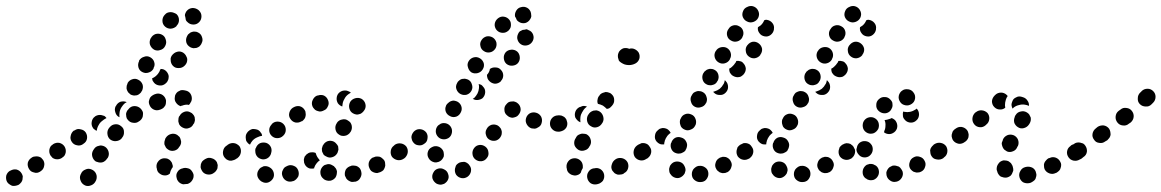

<svg xmlns="http://www.w3.org/2000/svg" viewBox="-46 -589 3926 649"><path d="M30 18Q31 12 31 7Q30 2 27 -3Q21 -13 10 -16Q-1 -18 -11 -12H-12Q-22 -6 -25 5Q-27 17 -22 26Q-19 31 -14 34Q-10 37 -5 39Q1 40 6 39Q12 38 16 36L18 35Q22 32 26 27Q29 23 30 18ZM279 -1Q277 -6 273 -10Q269 -14 264 -16Q253 -21 243 -16Q232 -12 228 -2Q227 1 226 2Q222 12 227 23Q231 33 242 38Q252 42 263 37Q273 33 278 22Q278 21 279 20Q281 15 281 9Q281 4 279 -1ZM608 0Q606 -6 603 -10Q600 -15 595 -18Q591 -20 585 -21Q580 -22 575 -21L572 -20Q560 -18 554 -8Q548 1 551 12Q552 18 555 22Q558 27 563 30Q568 33 573 34Q578 34 584 33H587Q598 30 604 20Q610 11 608 0ZM484 -20Q483 -22 483 -25Q482 -36 490 -45Q497 -53 508 -54Q514 -54 519 -53Q524 -51 528 -48Q532 -44 535 -39Q537 -34 538 -29Q538 -28 538 -27Q538 -27 538 -26Q538 -25 538 -24Q537 -22 535 -20Q530 -12 528 -2Q525 0 522 2Q518 3 515 4Q503 5 494 -2Q485 -8 484 -20ZM689 -20Q690 -26 690 -31Q689 -36 687 -41Q681 -51 670 -54Q659 -58 649 -52L647 -51Q642 -48 638 -44Q635 -40 633 -34Q632 -29 632 -24Q633 -18 636 -13Q641 -3 652 0Q663 3 673 -2L676 -4Q681 -7 684 -11Q687 -15 689 -20ZM100 -48Q97 -52 93 -56Q88 -59 83 -60Q78 -61 72 -60Q67 -60 62 -57L61 -56Q51 -50 48 -39Q46 -28 52 -18Q55 -13 59 -10Q64 -7 69 -6Q74 -4 80 -5Q85 -6 90 -9L91 -10Q101 -16 103 -27Q106 -38 100 -48ZM309 -93Q304 -96 298 -97Q293 -98 288 -96Q282 -95 278 -92Q274 -89 271 -84L269 -81Q263 -71 266 -60Q269 -49 278 -43Q283 -41 288 -40Q294 -39 299 -40Q304 -41 309 -45Q313 -48 316 -53L318 -55Q324 -65 321 -76Q318 -87 309 -93ZM760 -91Q757 -96 752 -98Q748 -101 742 -102Q737 -103 732 -102Q726 -101 722 -98L719 -96Q710 -90 708 -78Q706 -67 712 -58Q716 -53 720 -50Q725 -47 730 -46Q736 -45 741 -47Q746 -48 751 -51L753 -53Q763 -59 765 -70Q767 -82 760 -91ZM176 -73Q177 -78 176 -84Q175 -89 172 -94Q166 -103 155 -106Q144 -108 134 -102L133 -101Q128 -98 125 -94Q122 -89 121 -84Q120 -79 121 -73Q122 -68 125 -63Q128 -59 132 -55Q137 -52 142 -51Q147 -50 153 -51Q158 -52 163 -55L164 -56Q169 -59 172 -63Q175 -68 176 -73ZM510 -100Q512 -95 515 -90Q518 -86 523 -83Q532 -77 544 -80Q555 -83 560 -93L562 -95Q565 -100 566 -105Q567 -111 565 -116Q564 -121 561 -126Q557 -130 553 -133Q543 -139 532 -136Q521 -133 515 -124L513 -121Q511 -116 510 -111Q509 -105 510 -100ZM244 -141Q238 -150 226 -152Q215 -155 206 -148H204Q195 -141 193 -130Q190 -119 197 -109Q203 -100 214 -98Q225 -95 235 -102L236 -103Q246 -109 248 -120Q250 -131 244 -141ZM364 -162Q355 -170 344 -169Q332 -168 325 -159L323 -157Q316 -148 317 -137Q318 -125 326 -118Q335 -111 346 -112Q358 -113 365 -121L367 -124Q374 -132 373 -144Q373 -155 364 -162ZM314 -190Q311 -194 307 -197Q302 -199 297 -200Q292 -201 286 -200Q281 -199 276 -196L275 -195Q266 -189 264 -177Q262 -166 268 -157Q270 -153 274 -151Q277 -148 281 -147Q282 -156 286 -164L287 -165Q291 -174 299 -180Q306 -186 314 -190ZM558 -174Q559 -168 563 -164Q567 -160 571 -158Q582 -152 592 -156Q603 -159 608 -170L610 -172Q612 -177 613 -183Q613 -188 612 -193Q610 -199 606 -203Q603 -207 598 -209Q588 -215 577 -211Q566 -207 561 -197L559 -195Q557 -190 557 -184Q556 -179 558 -174ZM437 -199Q438 -204 437 -210Q435 -215 432 -219Q425 -228 414 -230Q402 -232 393 -225L391 -223Q387 -219 384 -215Q381 -210 380 -204Q380 -199 381 -194Q382 -188 386 -184Q393 -175 404 -174Q415 -172 424 -179L427 -181Q431 -184 434 -189Q437 -194 437 -199ZM345 -230 346 -231Q351 -241 361 -245Q372 -248 382 -244Q381 -243 380 -242L377 -241Q370 -235 365 -227Q359 -218 358 -207Q357 -200 358 -192Q358 -193 358 -193Q358 -193 357 -193Q347 -198 344 -209Q340 -220 345 -230ZM513 -233Q515 -238 515 -243Q516 -249 514 -254Q510 -265 500 -270Q489 -275 479 -271L476 -270Q471 -268 466 -264Q462 -261 460 -256Q458 -251 457 -245Q457 -240 459 -235Q463 -224 473 -219Q483 -214 494 -218L497 -219Q502 -221 506 -224Q510 -228 513 -233ZM555 -279Q560 -282 565 -284Q570 -285 576 -284Q578 -284 581 -283Q592 -281 598 -272Q604 -262 602 -251Q601 -246 598 -242Q596 -237 592 -234Q591 -235 590 -235Q580 -236 570 -232Q567 -232 565 -230Q555 -233 549 -242Q543 -250 545 -261Q545 -266 548 -271Q551 -276 555 -279ZM383 -285Q385 -280 388 -276Q392 -272 396 -269Q401 -267 407 -266Q412 -266 417 -267Q423 -269 427 -273Q431 -276 433 -281L434 -282Q439 -293 436 -303Q432 -314 422 -319Q412 -325 401 -321Q391 -318 385 -308V-306Q382 -301 382 -296Q381 -290 383 -285ZM524 -327Q525 -332 523 -337Q521 -342 518 -346Q514 -351 508 -354Q503 -356 497 -356Q495 -352 493 -348V-347Q488 -338 481 -332Q475 -327 468 -324Q469 -320 470 -316Q472 -313 475 -309Q482 -301 494 -300Q505 -299 514 -307L515 -308Q519 -311 521 -316Q524 -321 524 -327ZM436 -345Q446 -340 457 -344Q467 -347 473 -357V-359Q479 -369 475 -380Q472 -390 461 -396Q451 -401 441 -397Q430 -394 424 -384V-382Q419 -372 422 -361Q425 -350 436 -345ZM587 -388Q587 -393 584 -398Q582 -403 578 -407Q570 -415 559 -415Q547 -414 539 -406L538 -405Q534 -401 532 -396Q530 -391 531 -385Q531 -380 533 -375Q535 -370 539 -366Q547 -358 559 -359Q570 -359 578 -367L579 -368Q583 -372 585 -377Q587 -382 587 -388ZM475 -421Q485 -416 496 -420Q507 -423 512 -433L513 -435Q518 -445 514 -456Q511 -467 501 -472Q491 -477 480 -474Q469 -470 464 -460L463 -459Q458 -448 461 -438Q465 -427 475 -421ZM624 -479Q619 -482 614 -482Q608 -483 603 -481Q598 -480 594 -476Q589 -473 587 -468L586 -466Q581 -456 584 -445Q587 -435 598 -429Q602 -427 608 -426Q613 -426 618 -427Q624 -429 628 -432Q632 -436 635 -441V-442Q641 -452 637 -463Q634 -474 624 -479ZM512 -499Q520 -492 531 -492Q543 -493 551 -501Q551 -501 551 -502Q559 -510 559 -521Q559 -533 551 -541Q547 -544 541 -546Q536 -548 531 -548Q525 -548 520 -546Q515 -544 512 -540Q511 -539 510 -538Q503 -530 503 -519Q503 -507 512 -499ZM625 -555Q626 -554 627 -553Q635 -545 635 -534Q635 -522 627 -514Q619 -506 608 -506Q596 -506 588 -514Q588 -514 588 -514Q586 -516 584 -518Q583 -520 582 -522Q581 -530 579 -537Q579 -541 581 -545Q583 -550 586 -553Q593 -561 605 -562Q616 -562 625 -555Z M877 14Q882 5 879 -6Q876 -17 866 -23Q866 -23 866 -23Q861 -26 856 -27Q850 -28 845 -27Q840 -25 835 -22Q831 -19 828 -14Q822 -5 824 6Q827 17 837 24Q838 24 839 25Q849 31 860 28Q871 24 877 14ZM1175 -9Q1174 -14 1171 -19Q1168 -23 1163 -26Q1158 -29 1153 -29Q1147 -30 1142 -29L1140 -28Q1129 -25 1123 -16Q1118 -6 1120 5Q1122 10 1125 15Q1128 19 1133 22Q1138 25 1143 26Q1149 26 1154 25H1156Q1167 22 1172 12Q1178 2 1175 -9ZM962 8Q964 3 964 -2Q964 -8 962 -13Q958 -24 948 -28Q937 -33 927 -29L925 -28Q920 -26 916 -23Q912 -19 910 -14Q907 -9 907 -3Q907 2 909 7Q913 18 924 23Q934 27 945 23H946Q951 21 955 17Q959 13 962 8ZM1088 11Q1091 6 1092 1Q1093 -4 1093 -10Q1092 -15 1089 -20Q1086 -24 1082 -28Q1082 -28 1081 -28Q1077 -31 1072 -33Q1067 -35 1061 -34Q1056 -33 1051 -31Q1046 -28 1043 -24Q1036 -15 1037 -4Q1038 8 1047 15Q1048 16 1049 17Q1058 23 1070 22Q1081 20 1088 11ZM1255 -24Q1257 -29 1256 -34Q1256 -40 1254 -45Q1251 -50 1247 -53Q1243 -57 1238 -59Q1233 -60 1227 -60Q1222 -60 1217 -57H1215Q1205 -52 1201 -41Q1198 -30 1203 -20Q1205 -15 1209 -11Q1213 -8 1218 -6Q1224 -4 1229 -4Q1234 -5 1239 -7L1241 -8Q1246 -10 1250 -14Q1253 -18 1255 -24ZM987 -29Q984 -33 982 -39Q981 -44 981 -49Q982 -55 984 -60Q987 -64 991 -68L993 -69Q999 -74 1006 -74Q1014 -75 1021 -72Q1021 -71 1022 -69Q1025 -59 1032 -51Q1033 -49 1035 -47Q1030 -44 1025 -38Q1019 -31 1016 -22Q1016 -21 1016 -20Q1013 -19 1011 -19Q1008 -19 1005 -19Q1000 -19 995 -22Q990 -25 987 -29ZM1326 -91Q1323 -96 1318 -99Q1314 -102 1308 -103Q1303 -104 1297 -103Q1292 -101 1288 -98L1286 -97Q1277 -91 1275 -80Q1273 -68 1279 -59Q1282 -55 1287 -52Q1292 -49 1297 -48Q1302 -47 1308 -48Q1313 -49 1318 -52L1319 -53Q1328 -60 1330 -71Q1332 -82 1326 -91ZM764 -94Q761 -98 756 -101Q752 -104 746 -105Q741 -106 736 -105Q730 -104 726 -101L724 -100Q720 -96 717 -92Q714 -87 713 -82Q712 -76 713 -71Q714 -66 717 -61Q721 -57 725 -54Q730 -51 735 -50Q741 -49 746 -50Q751 -51 756 -54L757 -55Q766 -62 768 -73Q770 -84 764 -94ZM819 -67Q821 -62 825 -58Q829 -54 835 -52Q845 -48 856 -53Q866 -58 870 -69V-70Q874 -81 870 -91Q865 -102 854 -106Q843 -109 833 -105Q823 -100 819 -89L818 -88Q816 -82 817 -77Q817 -72 819 -67ZM1043 -76Q1045 -71 1048 -66Q1052 -62 1057 -60Q1067 -54 1078 -58Q1088 -61 1094 -71L1095 -73Q1097 -78 1098 -83Q1098 -88 1097 -94Q1095 -99 1091 -103Q1088 -107 1083 -110Q1073 -115 1062 -112Q1051 -108 1046 -98L1045 -97Q1043 -92 1042 -87Q1042 -81 1043 -76ZM785 -131Q786 -136 789 -140Q792 -145 797 -148L798 -149Q803 -152 808 -153Q814 -153 819 -152Q825 -151 829 -148Q833 -145 836 -140Q838 -138 839 -135Q840 -132 840 -130Q832 -129 824 -125Q814 -121 807 -113Q802 -107 799 -100Q796 -102 793 -104Q790 -107 788 -110Q785 -114 785 -120Q784 -125 785 -131ZM872 -130Q880 -122 891 -122Q903 -122 911 -130L912 -131Q920 -139 920 -150Q920 -162 912 -170Q904 -178 892 -178Q881 -178 873 -170L872 -168Q864 -160 864 -149Q864 -138 872 -130ZM1100 -134Q1104 -131 1109 -130Q1115 -129 1120 -130Q1126 -131 1130 -134Q1135 -137 1138 -142L1139 -143Q1142 -148 1143 -153Q1144 -158 1143 -164Q1142 -169 1139 -174Q1136 -178 1131 -181Q1122 -188 1110 -185Q1099 -183 1093 -174L1092 -172Q1086 -163 1088 -152Q1090 -140 1100 -134ZM935 -188Q941 -178 952 -175Q964 -173 973 -179H975Q979 -182 983 -187Q986 -191 987 -197Q988 -202 987 -207Q987 -213 984 -217Q978 -227 967 -230Q956 -232 946 -226L944 -225Q935 -219 932 -208Q929 -197 935 -188ZM1147 -206Q1152 -203 1158 -202Q1163 -201 1168 -203Q1174 -204 1178 -208Q1182 -211 1185 -216L1186 -217Q1192 -227 1189 -238Q1186 -249 1176 -255Q1166 -260 1155 -257Q1144 -254 1138 -245L1137 -243Q1132 -233 1135 -222Q1138 -211 1147 -206ZM1010 -230Q1012 -225 1016 -221Q1019 -217 1024 -215Q1029 -213 1035 -212Q1040 -212 1045 -214L1047 -215Q1052 -217 1056 -220Q1060 -224 1062 -229Q1065 -234 1065 -240Q1065 -245 1063 -250Q1059 -261 1049 -266Q1039 -270 1028 -266H1026Q1016 -262 1011 -251Q1006 -241 1010 -230ZM1123 -283H1124Q1129 -282 1133 -280Q1136 -279 1140 -276Q1135 -273 1131 -270Q1123 -264 1119 -256L1118 -254Q1113 -246 1112 -237Q1111 -233 1111 -229Q1102 -232 1096 -240Q1091 -249 1092 -258Q1093 -270 1102 -277Q1111 -284 1123 -283Z M1450 34Q1456 33 1460 29Q1464 26 1467 21Q1473 11 1469 0Q1466 -11 1456 -16Q1446 -22 1435 -19Q1424 -16 1419 -6Q1413 4 1416 15Q1420 26 1430 32Q1434 34 1440 35Q1445 36 1450 34ZM1541 -30Q1538 -35 1533 -38Q1529 -41 1523 -42Q1518 -42 1513 -41Q1507 -40 1503 -37Q1498 -34 1495 -29Q1493 -24 1492 -19Q1491 -14 1492 -8Q1493 -3 1496 2Q1503 11 1514 13Q1525 15 1535 8Q1544 1 1546 -10Q1548 -21 1541 -30ZM1400 -75Q1403 -86 1413 -91Q1423 -97 1434 -94Q1439 -93 1444 -89Q1448 -86 1451 -81Q1454 -76 1454 -71Q1455 -66 1454 -60Q1452 -55 1449 -51Q1445 -46 1441 -44Q1440 -43 1439 -43Q1438 -42 1437 -42Q1433 -41 1429 -40Q1429 -40 1428 -40Q1426 -40 1424 -40Q1422 -40 1420 -41Q1409 -44 1403 -54Q1397 -64 1400 -75ZM1595 -93Q1586 -100 1575 -99Q1564 -98 1557 -89Q1550 -80 1551 -69Q1552 -57 1561 -50Q1570 -43 1581 -44Q1592 -45 1599 -54Q1607 -63 1605 -74Q1604 -86 1595 -93ZM1332 -72Q1333 -77 1332 -83Q1331 -88 1328 -93Q1321 -102 1310 -104Q1299 -106 1289 -100Q1280 -93 1278 -82Q1276 -71 1282 -61Q1289 -52 1300 -50Q1311 -48 1321 -54Q1325 -57 1328 -62Q1331 -67 1332 -72ZM1395 -141Q1388 -150 1377 -152Q1365 -154 1356 -147Q1352 -144 1349 -139Q1346 -134 1345 -129Q1344 -124 1346 -118Q1347 -113 1350 -109Q1357 -99 1368 -98Q1379 -96 1388 -103Q1398 -109 1399 -121Q1401 -132 1395 -141ZM1649 -149Q1648 -154 1644 -158Q1641 -162 1636 -165Q1626 -170 1615 -167Q1604 -163 1599 -153Q1593 -143 1597 -132Q1600 -121 1610 -116Q1620 -111 1631 -114Q1642 -118 1647 -128Q1650 -133 1650 -138Q1651 -144 1649 -149ZM1444 -120Q1455 -116 1465 -120Q1476 -124 1480 -135Q1482 -140 1482 -146Q1482 -151 1480 -156Q1478 -161 1474 -165Q1470 -169 1465 -171Q1460 -173 1454 -173Q1449 -173 1444 -171Q1439 -168 1435 -165Q1431 -161 1429 -156Q1429 -156 1429 -156Q1429 -156 1429 -156Q1425 -145 1429 -135Q1434 -124 1444 -120ZM1868 -171Q1868 -182 1860 -190Q1852 -198 1841 -199Q1829 -199 1821 -191Q1813 -183 1813 -171Q1813 -160 1821 -152Q1829 -144 1840 -144Q1852 -143 1860 -151Q1868 -159 1868 -171ZM1772 -158Q1777 -160 1781 -165Q1784 -169 1785 -174Q1788 -185 1783 -195Q1777 -205 1766 -208Q1755 -211 1745 -206Q1735 -200 1732 -189Q1729 -178 1735 -168Q1741 -158 1751 -155Q1757 -154 1762 -154Q1768 -155 1772 -158ZM1687 -191Q1693 -192 1698 -194Q1703 -196 1706 -200Q1714 -209 1714 -220Q1713 -232 1705 -239Q1701 -243 1695 -245Q1690 -247 1685 -246Q1679 -246 1674 -244Q1669 -241 1666 -237Q1658 -229 1659 -218Q1659 -206 1668 -199Q1672 -195 1677 -193Q1682 -191 1687 -191ZM1476 -196Q1486 -191 1497 -195Q1507 -199 1512 -210Q1517 -220 1513 -231Q1509 -241 1499 -246Q1494 -248 1488 -249Q1483 -249 1478 -247Q1473 -245 1469 -241Q1465 -238 1462 -233Q1462 -233 1462 -233Q1462 -233 1462 -232Q1457 -222 1461 -211Q1465 -201 1476 -196ZM1585 -257Q1578 -252 1569 -251Q1560 -250 1552 -255Q1554 -256 1557 -258Q1563 -264 1568 -273Q1572 -281 1573 -291Q1574 -298 1572 -305Q1577 -304 1581 -302Q1584 -300 1587 -296Q1595 -288 1594 -276Q1593 -265 1585 -257ZM1499 -308Q1493 -297 1497 -287Q1501 -276 1511 -271Q1521 -266 1532 -269Q1543 -273 1548 -283Q1548 -283 1548 -283Q1548 -283 1548 -283Q1553 -293 1549 -304Q1546 -315 1536 -320Q1531 -322 1525 -323Q1520 -323 1515 -322Q1509 -320 1505 -316Q1501 -313 1499 -308ZM1647 -314V-315Q1655 -323 1655 -334Q1655 -345 1647 -353Q1640 -361 1629 -361Q1619 -362 1610 -356Q1609 -349 1606 -344Q1603 -339 1600 -336Q1600 -330 1602 -324Q1604 -319 1608 -315Q1616 -307 1627 -306Q1638 -306 1647 -314ZM1548 -344Q1558 -339 1569 -342Q1580 -345 1586 -355Q1592 -365 1589 -376Q1585 -387 1576 -392Q1566 -398 1555 -395Q1544 -392 1538 -382Q1532 -372 1536 -361Q1539 -350 1548 -344ZM1702 -415Q1693 -422 1682 -421Q1670 -420 1663 -412Q1656 -403 1657 -392Q1658 -380 1666 -373Q1675 -366 1686 -367Q1698 -368 1705 -376Q1712 -385 1711 -396Q1710 -408 1702 -415ZM1590 -416Q1599 -410 1610 -412Q1621 -414 1628 -424Q1634 -433 1632 -445Q1629 -456 1620 -462Q1610 -468 1599 -466Q1588 -463 1582 -454Q1575 -444 1578 -433Q1580 -422 1590 -416ZM1741 -487Q1739 -488 1737 -489Q1736 -489 1734 -490Q1734 -490 1733 -490Q1727 -488 1721 -488Q1716 -486 1711 -483Q1707 -479 1705 -474Q1700 -463 1704 -453Q1708 -442 1719 -437Q1729 -433 1740 -437Q1750 -441 1755 -451Q1760 -461 1756 -472Q1752 -483 1741 -487ZM1634 -486Q1642 -478 1654 -478Q1665 -478 1673 -486Q1674 -486 1674 -486Q1674 -487 1674 -487Q1682 -495 1681 -507Q1681 -518 1672 -526Q1664 -533 1652 -533Q1641 -532 1633 -523Q1626 -515 1626 -504Q1627 -493 1634 -486ZM1737 -562Q1742 -559 1745 -554Q1748 -550 1749 -544Q1750 -539 1750 -534Q1749 -528 1746 -524Q1740 -514 1729 -511Q1717 -509 1708 -515Q1706 -516 1704 -518Q1703 -519 1701 -521Q1700 -524 1698 -528Q1697 -530 1695 -533Q1694 -538 1695 -543Q1696 -548 1699 -553Q1705 -563 1716 -565Q1727 -568 1737 -562Z M1992 22Q1995 17 1996 12Q1997 6 1996 1Q1994 -10 1984 -17Q1974 -23 1963 -20Q1962 -20 1961 -20Q1949 -18 1943 -8Q1937 1 1939 12Q1941 23 1950 30Q1959 36 1971 34Q1973 34 1975 33Q1980 32 1984 29Q1989 26 1992 22ZM1881 -1Q1876 -4 1873 -9Q1870 -14 1870 -19Q1869 -21 1869 -24Q1868 -35 1875 -44Q1882 -53 1894 -54Q1905 -55 1914 -48Q1923 -41 1924 -29Q1924 -28 1924 -27Q1924 -26 1924 -24Q1924 -23 1924 -21Q1919 -13 1917 -5Q1914 -1 1910 1Q1906 3 1901 4Q1896 5 1890 3Q1885 2 1881 -1ZM2075 -41Q2069 -51 2058 -54Q2047 -57 2037 -52L2034 -50Q2025 -44 2022 -33Q2018 -22 2024 -12Q2027 -8 2031 -4Q2035 -1 2041 1Q2046 2 2051 1Q2057 1 2062 -2L2064 -4Q2074 -9 2077 -20Q2080 -31 2075 -41ZM2153 -71Q2154 -77 2153 -82Q2151 -87 2148 -92Q2142 -101 2131 -103Q2119 -105 2110 -99L2107 -97Q2098 -90 2096 -79Q2094 -68 2100 -58Q2107 -49 2118 -47Q2129 -45 2139 -52L2142 -54Q2146 -57 2149 -61Q2152 -66 2153 -71ZM1910 -82Q1920 -77 1931 -81Q1942 -84 1947 -95L1949 -98Q1954 -108 1950 -119Q1947 -129 1937 -135Q1932 -137 1926 -137Q1921 -138 1916 -136Q1910 -134 1906 -131Q1902 -127 1900 -122L1898 -119Q1893 -109 1896 -98Q1900 -88 1910 -82ZM1870 -180Q1869 -186 1865 -190Q1862 -194 1857 -196Q1852 -199 1847 -199Q1841 -200 1836 -198L1833 -197Q1822 -194 1817 -184Q1811 -174 1815 -163Q1816 -157 1820 -153Q1824 -149 1828 -147Q1833 -144 1839 -144Q1844 -143 1849 -145L1853 -146Q1863 -149 1869 -159Q1874 -170 1870 -180ZM1952 -162Q1961 -156 1972 -159Q1983 -162 1989 -172L1991 -175Q1996 -184 1993 -195Q1990 -206 1981 -212Q1976 -215 1970 -216Q1965 -216 1960 -215Q1954 -213 1950 -210Q1946 -207 1943 -202L1941 -199Q1936 -189 1939 -178Q1942 -167 1952 -162ZM1938 -229Q1938 -229 1938 -229Q1938 -229 1938 -229Q1932 -231 1927 -231Q1922 -231 1917 -228L1913 -227Q1903 -222 1899 -212Q1895 -201 1899 -191Q1902 -186 1906 -182Q1910 -178 1915 -176Q1915 -176 1915 -176Q1916 -176 1916 -176Q1915 -184 1916 -193Q1917 -202 1922 -210L1924 -213Q1928 -221 1936 -227Q1937 -228 1938 -229ZM2013 -223Q2017 -225 2020 -229Q2022 -230 2023 -232Q2031 -241 2030 -252Q2030 -263 2021 -271Q2017 -275 2012 -276Q2007 -278 2001 -278Q1996 -277 1991 -275Q1986 -273 1982 -269Q1982 -268 1981 -267Q1975 -261 1974 -253Q1972 -245 1975 -238Q1984 -236 1992 -232Q1999 -227 2005 -221Q2009 -221 2013 -223ZM2113 -411Q2118 -401 2115 -390Q2111 -379 2101 -374Q2091 -369 2080 -369Q2073 -369 2066 -371Q2060 -373 2054 -377Q2049 -380 2046 -384Q2044 -389 2043 -394Q2042 -400 2043 -405Q2044 -410 2047 -415Q2053 -423 2062 -426Q2072 -428 2081 -424Q2090 -427 2099 -423Q2108 -419 2113 -411Z M2344 14Q2347 9 2348 4Q2349 -1 2348 -7Q2346 -18 2336 -24Q2327 -30 2315 -28H2314Q2309 -27 2304 -23Q2300 -20 2297 -16Q2294 -11 2293 -6Q2292 0 2293 5Q2295 16 2305 22Q2314 28 2326 26H2327Q2332 25 2337 22Q2341 19 2344 14ZM2257 9Q2262 6 2265 2Q2269 -2 2270 -8Q2272 -13 2271 -18Q2270 -24 2267 -29Q2267 -29 2267 -29Q2262 -39 2251 -42Q2240 -45 2230 -40Q2225 -37 2222 -33Q2218 -29 2217 -23Q2215 -18 2216 -13Q2216 -7 2219 -2Q2219 -2 2220 -1Q2226 9 2237 12Q2248 15 2257 9ZM2424 -44Q2422 -49 2417 -53Q2413 -56 2408 -58Q2403 -59 2397 -59Q2392 -58 2387 -56L2386 -55Q2376 -50 2373 -39Q2369 -28 2375 -18Q2377 -13 2382 -10Q2386 -6 2391 -5Q2396 -3 2402 -4Q2407 -4 2412 -7H2413Q2423 -13 2426 -24Q2430 -34 2424 -44ZM2499 -72Q2500 -77 2499 -83Q2497 -88 2494 -93Q2488 -102 2476 -104Q2465 -106 2456 -99H2455Q2450 -95 2447 -91Q2445 -86 2444 -81Q2443 -75 2444 -70Q2445 -65 2448 -60Q2455 -51 2466 -49Q2477 -47 2487 -54Q2492 -57 2495 -62Q2498 -67 2499 -72ZM2150 -93Q2147 -98 2143 -101Q2138 -104 2133 -105Q2127 -106 2122 -105Q2117 -103 2112 -100H2111Q2107 -96 2104 -92Q2101 -87 2100 -82Q2099 -76 2100 -71Q2101 -66 2104 -61Q2108 -57 2112 -54Q2117 -51 2122 -50Q2128 -49 2133 -50Q2138 -51 2143 -54L2144 -55Q2153 -62 2155 -73Q2157 -84 2150 -93ZM2240 -71Q2246 -69 2251 -70Q2256 -70 2261 -73Q2266 -75 2270 -79Q2273 -84 2275 -89V-90Q2279 -101 2273 -111Q2268 -121 2257 -124Q2246 -128 2236 -123Q2226 -117 2223 -106L2222 -105Q2219 -94 2224 -84Q2229 -74 2240 -71ZM2221 -140Q2220 -141 2219 -143Q2219 -144 2217 -146Q2214 -150 2209 -153Q2205 -155 2199 -156Q2194 -157 2188 -155Q2183 -154 2179 -150L2178 -149Q2169 -142 2168 -131Q2166 -120 2173 -111Q2178 -105 2185 -102Q2191 -100 2199 -101Q2199 -106 2201 -112V-113Q2204 -122 2210 -130Q2215 -136 2221 -140ZM2254 -166Q2255 -161 2259 -157Q2263 -153 2268 -151Q2278 -146 2289 -151Q2300 -155 2304 -165L2305 -166Q2309 -177 2305 -187Q2301 -198 2291 -202Q2280 -207 2270 -203Q2259 -199 2255 -188L2254 -187Q2252 -182 2252 -177Q2252 -171 2254 -166ZM2303 -228Q2313 -223 2324 -227Q2335 -230 2340 -240L2341 -241Q2346 -252 2342 -262Q2339 -273 2329 -278Q2324 -281 2318 -281Q2313 -282 2308 -280Q2302 -278 2298 -275Q2294 -271 2292 -266L2291 -265Q2286 -255 2290 -244Q2293 -233 2303 -228ZM2407 -315Q2407 -316 2406 -316Q2405 -317 2404 -318Q2403 -311 2400 -305L2399 -304Q2395 -296 2387 -289Q2379 -283 2369 -280Q2367 -279 2365 -279Q2365 -278 2366 -277Q2366 -277 2367 -276Q2375 -268 2386 -268Q2398 -267 2406 -275L2407 -276Q2415 -284 2415 -295Q2415 -307 2407 -315ZM2342 -304Q2347 -301 2352 -301Q2358 -300 2363 -302Q2368 -303 2372 -306Q2377 -310 2379 -315L2380 -316Q2385 -326 2382 -337Q2379 -348 2369 -353Q2364 -356 2359 -356Q2353 -357 2348 -355Q2343 -354 2339 -350Q2334 -347 2332 -342L2331 -341Q2326 -331 2329 -320Q2332 -309 2342 -304ZM2466 -376Q2462 -381 2456 -382Q2450 -384 2443 -383Q2442 -381 2441 -378L2440 -377Q2435 -369 2428 -363Q2424 -359 2419 -357Q2419 -356 2419 -356Q2419 -355 2419 -354Q2419 -349 2421 -344Q2424 -339 2428 -335Q2432 -332 2437 -330Q2442 -328 2447 -328Q2453 -328 2458 -330Q2463 -333 2467 -337Q2475 -346 2475 -357Q2474 -368 2466 -376ZM2383 -378Q2393 -372 2404 -375Q2415 -378 2421 -388V-389Q2427 -399 2424 -410Q2421 -421 2411 -427Q2401 -432 2390 -429Q2379 -426 2374 -417L2373 -416Q2367 -406 2370 -395Q2373 -384 2383 -378ZM2519 -442Q2510 -449 2499 -448Q2488 -446 2481 -437L2480 -436Q2473 -427 2475 -416Q2476 -405 2485 -398Q2494 -391 2505 -392Q2517 -394 2524 -403V-404Q2531 -413 2530 -424Q2528 -435 2519 -442ZM2425 -452Q2435 -446 2446 -449Q2457 -452 2463 -462V-463Q2469 -473 2466 -484Q2463 -495 2453 -500Q2443 -506 2432 -503Q2421 -500 2416 -490L2415 -489Q2409 -479 2412 -468Q2415 -457 2425 -452ZM2546 -522Q2544 -522 2542 -522Q2540 -522 2538 -521Q2538 -520 2537 -520Q2533 -510 2525 -503Q2521 -500 2516 -497Q2514 -486 2521 -477Q2527 -468 2539 -466Q2550 -464 2559 -471Q2568 -478 2570 -489Q2570 -490 2570 -491Q2572 -502 2565 -511Q2558 -520 2546 -522ZM2465 -531Q2470 -520 2480 -516Q2490 -511 2501 -515Q2501 -515 2501 -515Q2512 -519 2517 -529Q2522 -540 2518 -550Q2514 -561 2504 -566Q2494 -571 2483 -567Q2482 -567 2481 -566Q2470 -562 2466 -552Q2461 -541 2465 -531Z M2689 14Q2692 9 2693 4Q2694 -1 2693 -7Q2691 -18 2681 -24Q2672 -30 2660 -28H2659Q2654 -27 2649 -23Q2645 -20 2642 -16Q2639 -11 2638 -6Q2637 0 2638 5Q2640 16 2650 22Q2659 28 2671 26H2672Q2677 25 2682 22Q2686 19 2689 14ZM2602 9Q2607 6 2610 2Q2614 -2 2615 -8Q2617 -13 2616 -18Q2615 -24 2612 -29Q2612 -29 2612 -29Q2607 -39 2596 -42Q2585 -45 2575 -40Q2570 -37 2567 -33Q2563 -29 2562 -23Q2560 -18 2561 -13Q2561 -7 2564 -2Q2564 -2 2565 -1Q2571 9 2582 12Q2593 15 2602 9ZM2769 -44Q2767 -49 2762 -53Q2758 -56 2753 -58Q2748 -59 2742 -59Q2737 -58 2732 -56L2731 -55Q2721 -50 2718 -39Q2714 -28 2720 -18Q2722 -13 2727 -10Q2731 -6 2736 -5Q2741 -3 2747 -4Q2752 -4 2757 -7H2758Q2768 -13 2771 -24Q2775 -34 2769 -44ZM2844 -72Q2845 -77 2844 -83Q2842 -88 2839 -93Q2833 -102 2821 -104Q2810 -106 2801 -99H2800Q2795 -95 2792 -91Q2790 -86 2789 -81Q2788 -75 2789 -70Q2790 -65 2793 -60Q2800 -51 2811 -49Q2822 -47 2832 -54Q2837 -57 2840 -62Q2843 -67 2844 -72ZM2495 -93Q2492 -98 2488 -101Q2483 -104 2478 -105Q2472 -106 2467 -105Q2462 -103 2457 -100H2456Q2452 -96 2449 -92Q2446 -87 2445 -82Q2444 -76 2445 -71Q2446 -66 2449 -61Q2453 -57 2457 -54Q2462 -51 2467 -50Q2473 -49 2478 -50Q2483 -51 2488 -54L2489 -55Q2498 -62 2500 -73Q2502 -84 2495 -93ZM2585 -71Q2591 -69 2596 -70Q2601 -70 2606 -73Q2611 -75 2615 -79Q2618 -84 2620 -89V-90Q2624 -101 2618 -111Q2613 -121 2602 -124Q2591 -128 2581 -123Q2571 -117 2568 -106L2567 -105Q2564 -94 2569 -84Q2574 -74 2585 -71ZM2566 -140Q2565 -141 2564 -143Q2564 -144 2562 -146Q2559 -150 2554 -153Q2550 -155 2544 -156Q2539 -157 2533 -155Q2528 -154 2524 -150L2523 -149Q2514 -142 2513 -131Q2511 -120 2518 -111Q2523 -105 2530 -102Q2536 -100 2544 -101Q2544 -106 2546 -112V-113Q2549 -122 2555 -130Q2560 -136 2566 -140ZM2599 -166Q2600 -161 2604 -157Q2608 -153 2613 -151Q2623 -146 2634 -151Q2645 -155 2649 -165L2650 -166Q2654 -177 2650 -187Q2646 -198 2636 -202Q2625 -207 2615 -203Q2604 -199 2600 -188L2599 -187Q2597 -182 2597 -177Q2597 -171 2599 -166ZM2648 -228Q2658 -223 2669 -227Q2680 -230 2685 -240L2686 -241Q2691 -252 2687 -262Q2684 -273 2674 -278Q2669 -281 2663 -281Q2658 -282 2653 -280Q2647 -278 2643 -275Q2639 -271 2637 -266L2636 -265Q2631 -255 2635 -244Q2638 -233 2648 -228ZM2752 -315Q2752 -316 2751 -316Q2750 -317 2749 -318Q2748 -311 2745 -305L2744 -304Q2740 -296 2732 -289Q2724 -283 2714 -280Q2712 -279 2710 -279Q2710 -278 2711 -277Q2711 -277 2712 -276Q2720 -268 2731 -268Q2743 -267 2751 -275L2752 -276Q2760 -284 2760 -295Q2760 -307 2752 -315ZM2687 -304Q2692 -301 2697 -301Q2703 -300 2708 -302Q2713 -303 2717 -306Q2722 -310 2724 -315L2725 -316Q2730 -326 2727 -337Q2724 -348 2714 -353Q2709 -356 2704 -356Q2698 -357 2693 -355Q2688 -354 2684 -350Q2679 -347 2677 -342L2676 -341Q2671 -331 2674 -320Q2677 -309 2687 -304ZM2811 -376Q2807 -381 2801 -382Q2795 -384 2788 -383Q2787 -381 2786 -378L2785 -377Q2780 -369 2773 -363Q2769 -359 2764 -357Q2764 -356 2764 -356Q2764 -355 2764 -354Q2764 -349 2766 -344Q2769 -339 2773 -335Q2777 -332 2782 -330Q2787 -328 2792 -328Q2798 -328 2803 -330Q2808 -333 2812 -337Q2820 -346 2820 -357Q2819 -368 2811 -376ZM2728 -378Q2738 -372 2749 -375Q2760 -378 2766 -388V-389Q2772 -399 2769 -410Q2766 -421 2756 -427Q2746 -432 2735 -429Q2724 -426 2719 -417L2718 -416Q2712 -406 2715 -395Q2718 -384 2728 -378ZM2864 -442Q2855 -449 2844 -448Q2833 -446 2826 -437L2825 -436Q2818 -427 2820 -416Q2821 -405 2830 -398Q2839 -391 2850 -392Q2862 -394 2869 -403V-404Q2876 -413 2875 -424Q2873 -435 2864 -442ZM2770 -452Q2780 -446 2791 -449Q2802 -452 2808 -462V-463Q2814 -473 2811 -484Q2808 -495 2798 -500Q2788 -506 2777 -503Q2766 -500 2761 -490L2760 -489Q2754 -479 2757 -468Q2760 -457 2770 -452ZM2891 -522Q2889 -522 2887 -522Q2885 -522 2883 -521Q2883 -520 2882 -520Q2878 -510 2870 -503Q2866 -500 2861 -497Q2859 -486 2866 -477Q2872 -468 2884 -466Q2895 -464 2904 -471Q2913 -478 2915 -489Q2915 -490 2915 -491Q2917 -502 2910 -511Q2903 -520 2891 -522ZM2810 -531Q2815 -520 2825 -516Q2835 -511 2846 -515Q2846 -515 2846 -515Q2857 -519 2862 -529Q2867 -540 2863 -550Q2859 -561 2849 -566Q2839 -571 2828 -567Q2827 -567 2826 -566Q2815 -562 2811 -552Q2806 -541 2810 -531Z M3005 -9Q3003 -14 3000 -18Q2997 -23 2992 -26Q2987 -28 2982 -29Q2977 -30 2971 -29Q2966 -27 2961 -24Q2957 -21 2954 -16Q2951 -11 2950 -6Q2950 0 2951 5Q2954 16 2964 22Q2973 28 2984 25H2985Q2996 22 3002 12Q3008 2 3005 -9ZM2901 20Q2906 20 2911 17Q2916 14 2919 10Q2926 1 2925 -10Q2924 -22 2915 -29Q2910 -32 2905 -34Q2900 -35 2894 -35Q2889 -34 2884 -32Q2879 -29 2876 -25Q2869 -16 2870 -4Q2871 7 2880 14H2881Q2885 18 2890 19Q2895 21 2901 20ZM3079 -46Q3074 -56 3063 -59Q3052 -63 3042 -57Q3032 -52 3029 -41Q3025 -30 3030 -20Q3033 -15 3037 -12Q3041 -8 3047 -7Q3052 -5 3057 -6Q3063 -6 3068 -9Q3078 -14 3081 -25Q3085 -36 3079 -46ZM3153 -72Q3154 -78 3153 -83Q3152 -88 3148 -93Q3145 -97 3141 -100Q3136 -103 3131 -104Q3125 -105 3120 -104Q3115 -103 3110 -99Q3105 -96 3102 -91Q3099 -87 3098 -81Q3098 -76 3099 -71Q3100 -65 3103 -61Q3106 -56 3111 -53Q3115 -51 3121 -50Q3126 -49 3132 -50Q3137 -51 3141 -54H3142Q3146 -58 3149 -62Q3152 -67 3153 -72ZM2815 -105Q2808 -104 2802 -100H2801Q2797 -96 2794 -92Q2791 -87 2790 -82Q2789 -76 2790 -71Q2791 -66 2794 -61Q2801 -52 2812 -50Q2823 -48 2833 -54V-55Q2834 -55 2834 -56Q2835 -56 2835 -56Q2831 -63 2829 -70Q2826 -79 2827 -89Q2828 -96 2830 -102Q2823 -105 2815 -105ZM2874 -57Q2886 -56 2894 -63Q2903 -71 2904 -82Q2905 -94 2898 -102Q2891 -111 2879 -112Q2868 -113 2859 -106Q2851 -99 2850 -87H2849Q2848 -76 2856 -67Q2863 -58 2874 -57ZM2977 -185Q2982 -181 2984 -176Q2989 -166 2986 -155Q2982 -144 2972 -139Q2965 -135 2956 -136Q2948 -137 2942 -142Q2943 -144 2943 -145V-146Q2947 -154 2947 -164Q2948 -174 2944 -183Q2953 -184 2961 -187Q2965 -188 2968 -190Q2973 -188 2977 -185ZM2872 -176Q2868 -165 2872 -154Q2876 -144 2887 -139Q2897 -135 2908 -139Q2918 -144 2923 -154Q2927 -165 2923 -176Q2919 -186 2908 -191Q2903 -193 2898 -193Q2892 -193 2887 -191Q2882 -189 2878 -185Q2874 -181 2872 -176ZM3056 -218Q3055 -219 3054 -220Q3053 -221 3052 -222Q3051 -221 3049 -219Q3040 -213 3030 -211Q3021 -209 3011 -211Q3009 -211 3007 -212Q3005 -205 3006 -199Q3006 -192 3010 -187Q3017 -177 3028 -175Q3039 -173 3048 -179L3049 -180Q3058 -186 3060 -197Q3062 -208 3056 -218ZM2923 -215Q2931 -207 2942 -206Q2953 -205 2962 -213Q2966 -217 2968 -222Q2971 -227 2971 -232Q2971 -238 2970 -243Q2968 -248 2964 -252Q2956 -261 2945 -261Q2934 -262 2925 -254Q2916 -246 2916 -235Q2915 -223 2923 -215ZM3004 -283Q2999 -280 2996 -275Q2993 -270 2992 -265Q2990 -254 2997 -244Q3003 -235 3015 -233Q3026 -231 3036 -238Q3045 -244 3047 -255Q3049 -267 3042 -276Q3036 -285 3025 -287H3024Q3019 -288 3013 -287Q3008 -286 3004 -283Z M3454 16Q3456 11 3457 6Q3458 0 3456 -5Q3454 -16 3444 -22Q3434 -27 3423 -25L3419 -24Q3408 -21 3403 -11Q3397 -1 3400 10Q3403 21 3412 27Q3422 32 3433 30L3437 29Q3442 27 3446 24Q3451 21 3454 16ZM3337 8Q3332 5 3329 0Q3326 -4 3325 -9Q3324 -12 3323 -15Q3322 -27 3329 -36Q3335 -45 3347 -47Q3352 -47 3357 -46Q3363 -45 3367 -41Q3372 -38 3374 -33Q3377 -29 3378 -23Q3378 -23 3378 -22Q3379 -20 3379 -17Q3379 -14 3379 -12Q3378 -9 3377 -7Q3375 0 3370 5Q3365 9 3358 11Q3352 12 3347 11Q3342 10 3337 8ZM3539 -21Q3541 -26 3541 -32Q3541 -37 3538 -42Q3533 -52 3523 -56Q3512 -60 3502 -55L3498 -54Q3493 -51 3490 -47Q3486 -43 3484 -38Q3482 -33 3483 -27Q3483 -22 3485 -17Q3490 -7 3501 -3Q3512 1 3522 -4L3525 -5Q3530 -8 3534 -12Q3538 -16 3539 -21ZM3614 -91Q3607 -100 3596 -102Q3585 -104 3575 -98L3572 -95Q3563 -89 3561 -78Q3559 -67 3566 -57Q3569 -53 3573 -50Q3578 -47 3583 -46Q3589 -45 3594 -46Q3599 -47 3604 -50L3607 -52Q3616 -59 3618 -70Q3620 -81 3614 -91ZM3152 -95Q3145 -104 3134 -106Q3123 -108 3113 -102L3110 -100Q3106 -96 3103 -92Q3100 -87 3099 -82Q3098 -76 3099 -71Q3100 -66 3103 -61Q3110 -52 3121 -50Q3132 -48 3142 -54L3145 -57Q3154 -63 3156 -74Q3158 -85 3152 -95ZM3343 -92Q3345 -87 3349 -83Q3353 -80 3358 -77Q3368 -73 3379 -78Q3389 -82 3393 -93L3395 -96Q3397 -101 3397 -106Q3397 -112 3395 -117Q3393 -122 3389 -126Q3385 -130 3380 -132Q3369 -136 3359 -132Q3348 -127 3344 -117L3343 -113Q3340 -108 3340 -103Q3341 -97 3343 -92ZM3228 -129Q3229 -135 3227 -140Q3226 -145 3223 -149Q3216 -158 3204 -160Q3193 -161 3184 -154L3181 -152Q3177 -149 3174 -144Q3172 -139 3171 -134Q3170 -128 3172 -123Q3173 -118 3176 -114Q3183 -105 3195 -103Q3206 -102 3215 -109L3218 -111Q3222 -114 3225 -119Q3228 -124 3228 -129ZM3382 -176Q3383 -171 3387 -166Q3390 -162 3395 -159Q3404 -153 3415 -156Q3426 -159 3432 -168L3434 -171Q3437 -176 3438 -181Q3439 -187 3438 -192Q3436 -197 3433 -202Q3430 -206 3425 -209Q3415 -215 3404 -212Q3393 -210 3387 -200L3385 -197Q3383 -192 3382 -187Q3381 -182 3382 -176ZM3292 -207Q3284 -215 3273 -216Q3262 -217 3253 -210L3250 -208Q3242 -200 3241 -189Q3240 -178 3247 -169Q3254 -160 3266 -159Q3277 -158 3286 -166L3288 -168Q3297 -175 3298 -187Q3299 -198 3292 -207ZM3316 -266 3318 -268Q3322 -272 3327 -274Q3332 -276 3338 -276Q3343 -276 3348 -274Q3353 -272 3357 -268Q3358 -267 3359 -266Q3360 -265 3360 -264Q3356 -259 3354 -252Q3351 -243 3351 -233Q3351 -229 3352 -225Q3344 -218 3333 -219Q3323 -219 3315 -227Q3307 -235 3307 -247Q3308 -258 3316 -266ZM3375 -244Q3377 -250 3380 -254Q3384 -258 3389 -260Q3394 -263 3399 -263Q3405 -263 3410 -261Q3411 -261 3413 -260Q3422 -257 3427 -249Q3433 -241 3432 -231Q3426 -234 3419 -235Q3409 -237 3399 -234Q3389 -232 3381 -226Q3379 -224 3377 -222Q3377 -223 3376 -223Q3376 -223 3376 -223Q3374 -228 3373 -234Q3373 -239 3375 -244Z M3623 -96Q3620 -101 3615 -104Q3610 -106 3605 -107Q3600 -108 3594 -107Q3589 -106 3585 -103L3578 -98Q3574 -95 3571 -90Q3568 -86 3567 -80Q3566 -75 3567 -70Q3568 -64 3572 -60Q3578 -50 3589 -49Q3601 -47 3610 -53L3616 -58Q3626 -64 3628 -76Q3629 -87 3623 -96ZM3708 -133Q3708 -139 3707 -144Q3706 -149 3703 -154Q3696 -163 3685 -165Q3673 -166 3664 -160L3658 -155Q3649 -148 3647 -137Q3645 -126 3652 -117Q3658 -107 3670 -106Q3681 -104 3690 -111L3697 -115Q3701 -119 3704 -123Q3707 -128 3708 -133ZM3780 -214Q3773 -223 3762 -224Q3750 -226 3742 -219L3735 -214Q3726 -207 3725 -195Q3724 -184 3731 -175Q3738 -166 3749 -165Q3761 -163 3770 -171L3776 -175Q3785 -183 3786 -194Q3787 -205 3780 -214ZM3852 -281Q3844 -289 3833 -289Q3821 -289 3813 -281Q3811 -278 3808 -276Q3800 -268 3800 -257Q3799 -245 3807 -237Q3815 -229 3827 -229Q3838 -228 3846 -236Q3849 -239 3852 -242Q3860 -250 3860 -262Q3860 -273 3852 -281Z"/></svg>

Font: FRB American Cursive Guidelines Dotted Ultra
Style: Bold Italic
Weight: 1000
Italic angle: -25°
Version: Version 2.0;Modular Font Editor K font №1